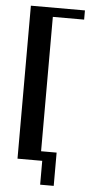

<svg xmlns="http://www.w3.org/2000/svg" viewBox="-56 -732 409 874"><g transform="rotate(5 148.0 -295.0)"><path d="M49 -699H296V-657H153V0H49ZM138 -43H224V109H162V0H138Z"/></g></svg>

Font: Moniqa Paragraph
Style: Bold
Weight: 700
Designer: Rajesh Rajput
Foundry: Rajesh Rajput
Version: Version 1.000